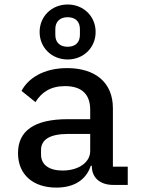

<svg xmlns="http://www.w3.org/2000/svg" viewBox="-20 -836 640 868"><path d="M492.2 0H557.5V-82.4H490.4V-346.9C490.4 -463.1 410.9 -528.1 283.4 -528.1C175.1 -528.1 106.2 -480.5 77.4 -425.1L140.3 -374.3C167.6 -418.3 207.7 -446.7 274.1 -446.7C349.1 -446.7 387.8 -410.2 387.8 -339.5V-297.2H286.6C133.2 -297.2 61.4 -243.3 61.4 -143.8C61.4 -46.9 129.3 12.1 234.7 12.1C317.1 12.1 369.7 -24.5 390.3 -86.3H395.2V-84.5C395.2 -33.4 431.5 0 492.2 0ZM159.1 -691.4C159.1 -619.7 214.8 -567.1 285.9 -567.1C356.9 -567.1 412.3 -620 412.3 -691.4C412.3 -763.1 356.9 -815.7 285.9 -815.7C214.8 -815.7 159.1 -762.8 159.1 -691.4ZM165.5 -137.4V-158C165.5 -204.5 204.9 -230.5 288 -230.5H387.8V-153.1C387.8 -101.6 334.9 -65 262.8 -65C203.1 -65 165.5 -90.2 165.5 -137.4ZM230.1 -678.3V-704.5C230.1 -737.9 250.7 -758.2 285.9 -758.2C320.7 -758.2 341.3 -738.3 341.3 -704.5V-678.3C341.3 -644.5 320.7 -624.6 285.9 -624.6C250.7 -624.6 230.1 -644.2 230.1 -678.3Z"/></svg>

Font: Margiela Mono Medium
Style: Regular
Weight: 500
Designer: Mike Abbink, Paul van der Laan, Pieter van Rosmalen
Foundry: Bold Monday
Version: Version 2.003 2021